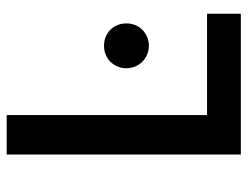

<svg xmlns="http://www.w3.org/2000/svg" viewBox="-103 -637 740 574"><g transform="rotate(-90 267.0 -350.0)"><path d="M92 -700H210V-101H513V0H92ZM417 -409Q431.5 -409 443.8 -404Q456 -399 465 -390Q474 -381 479 -368.8Q484 -356.5 484 -342Q484 -328 479 -315.8Q474 -303.5 465 -294.5Q456 -285.5 443.8 -280.2Q431.5 -275 417 -275Q403 -275 390.8 -280.2Q378.5 -285.5 369.5 -294.5Q360.5 -303.5 355.2 -315.8Q350 -328 350 -342Q350 -356.5 355.2 -368.8Q360.5 -381 369.5 -390Q378.5 -399 390.8 -404Q403 -409 417 -409Z"/></g></svg>

Font: Argentum Sans
Style: Regular
Weight: 400
Designer: Julieta Ulanovsky, Owen Earl, Chris M. Simpson, Rasmus Andersson, Cristiano Sobral
Foundry: The Argentum Sans Project Authors
Version: Version 3.135; ttfautohint (v1.8.4.7-5d5b-dirty)